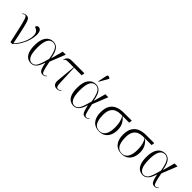

<svg xmlns="http://www.w3.org/2000/svg" viewBox="246 -2098 3401 3401"><g transform="rotate(45 1947.0 -397.0)"><path d="M200 0Q170 -137 149 -230.5Q128 -324 113.5 -382.5Q99 -441 87.5 -472Q76 -503 65 -514Q54 -525 41 -525Q24 -525 -5 -499L-11 -506Q5 -522 23 -530.5Q41 -539 65 -539Q91 -539 108.5 -528.5Q126 -518 140 -487.5Q154 -457 169 -399.5Q184 -342 204 -249.5Q224 -157 252 -20Q297 -69 332.5 -128.5Q368 -188 389 -249.5Q410 -311 410 -368Q410 -431 382 -460Q354 -489 317 -497Q317 -519 329.5 -531.5Q342 -544 362 -544Q440 -544 440 -418Q440 -357 418 -282.5Q396 -208 353.5 -134.5Q311 -61 248 0Z M719 10Q671 10 630 -16Q589 -42 564.5 -102.5Q540 -163 540 -265Q540 -401 592 -473.5Q644 -546 732 -546Q802 -546 844.5 -494Q887 -442 910 -314H915L975 -536H1050L934 -245Q949 -165 961 -117Q973 -69 982.5 -45.5Q992 -22 1003 -15Q1014 -8 1027 -8Q1042 -8 1056.5 -18Q1071 -28 1079 -36L1085 -28Q1074 -17 1055.5 -5.5Q1037 6 1011 6Q980 6 960 -8.5Q940 -23 925.5 -62.5Q911 -102 895 -177H892Q877 -126 855.5 -83.5Q834 -41 800.5 -15.5Q767 10 719 10ZM725 -5Q769 -5 798 -33Q827 -61 848.5 -121Q870 -181 895 -276Q879 -374 857.5 -429.5Q836 -485 807 -508Q778 -531 740 -531Q605 -531 605 -270Q605 -127 638.5 -66Q672 -5 725 -5Z M1364 6Q1309 6 1288 -29.5Q1267 -65 1273 -118L1307 -477H1183Q1152 -477 1134.5 -474.5Q1117 -472 1106 -464Q1095 -456 1084 -441L1078 -444Q1090 -474 1103.5 -494.5Q1117 -515 1139.5 -525.5Q1162 -536 1202 -536H1516L1509 -477H1317L1333 -101Q1335 -53 1345.5 -30.5Q1356 -8 1384 -8Q1416 -8 1444 -36L1450 -28Q1430 -9 1410.5 -1.5Q1391 6 1364 6Z M1785 10Q1737 10 1696 -16Q1655 -42 1630.5 -102.5Q1606 -163 1606 -265Q1606 -401 1658 -473.5Q1710 -546 1798 -546Q1868 -546 1910.5 -494Q1953 -442 1976 -314H1981L2041 -536H2116L2000 -245Q2015 -165 2027 -117Q2039 -69 2048.5 -45.5Q2058 -22 2069 -15Q2080 -8 2093 -8Q2108 -8 2122.5 -18Q2137 -28 2145 -36L2151 -28Q2140 -17 2121.5 -5.5Q2103 6 2077 6Q2046 6 2026 -8.5Q2006 -23 1991.5 -62.5Q1977 -102 1961 -177H1958Q1943 -126 1921.5 -83.5Q1900 -41 1866.5 -15.5Q1833 10 1785 10ZM1791 -5Q1835 -5 1864 -33Q1893 -61 1914.5 -121Q1936 -181 1961 -276Q1945 -374 1923.5 -429.5Q1902 -485 1873 -508Q1844 -531 1806 -531Q1671 -531 1671 -270Q1671 -127 1704.5 -66Q1738 -5 1791 -5ZM1799 -606 1790 -609 1825 -776Q1830 -805 1852 -804Q1874 -803 1895 -785V-775Z M2427 10Q2321 10 2263.5 -59.5Q2206 -129 2206 -249Q2206 -357 2245 -420Q2284 -483 2351.5 -509.5Q2419 -536 2504 -536H2704L2696 -479H2529Q2582 -439 2613.5 -380.5Q2645 -322 2645 -242Q2645 -170 2620.5 -113Q2596 -56 2547.5 -23Q2499 10 2427 10ZM2427 0Q2498 0 2539 -60.5Q2580 -121 2580 -247Q2580 -322 2564 -381.5Q2548 -441 2521 -479H2477Q2424 -479 2376.5 -459Q2329 -439 2299.5 -389Q2270 -339 2270 -250Q2270 -129 2307 -64.5Q2344 0 2427 0Z M2989 10Q2883 10 2825.5 -59.5Q2768 -129 2768 -249Q2768 -357 2807 -420Q2846 -483 2913.5 -509.5Q2981 -536 3066 -536H3266L3258 -479H3091Q3144 -439 3175.5 -380.5Q3207 -322 3207 -242Q3207 -170 3182.5 -113Q3158 -56 3109.5 -23Q3061 10 2989 10ZM2989 0Q3060 0 3101 -60.5Q3142 -121 3142 -247Q3142 -322 3126 -381.5Q3110 -441 3083 -479H3039Q2986 -479 2938.5 -459Q2891 -439 2861.5 -389Q2832 -339 2832 -250Q2832 -129 2869 -64.5Q2906 0 2989 0Z M3519 10Q3471 10 3430 -16Q3389 -42 3364.5 -102.5Q3340 -163 3340 -265Q3340 -401 3392 -473.5Q3444 -546 3532 -546Q3602 -546 3644.5 -494Q3687 -442 3710 -314H3715L3775 -536H3850L3734 -245Q3749 -165 3761 -117Q3773 -69 3782.5 -45.5Q3792 -22 3803 -15Q3814 -8 3827 -8Q3842 -8 3856.5 -18Q3871 -28 3879 -36L3885 -28Q3874 -17 3855.5 -5.5Q3837 6 3811 6Q3780 6 3760 -8.5Q3740 -23 3725.5 -62.5Q3711 -102 3695 -177H3692Q3677 -126 3655.5 -83.5Q3634 -41 3600.5 -15.5Q3567 10 3519 10ZM3525 -5Q3569 -5 3598 -33Q3627 -61 3648.5 -121Q3670 -181 3695 -276Q3679 -374 3657.5 -429.5Q3636 -485 3607 -508Q3578 -531 3540 -531Q3405 -531 3405 -270Q3405 -127 3438.5 -66Q3472 -5 3525 -5Z"/></g></svg>

Font: Noto Serif Display Light
Style: Regular
Weight: 300
Designer: Monotype Design Team
Foundry: Monotype Imaging Inc.
Version: Version 2.009